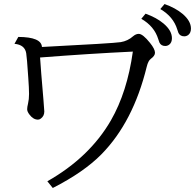

<svg xmlns="http://www.w3.org/2000/svg" viewBox="-20 -894 970 952"><path d="M70.8 -710.9Q185.1 -710.4 188 -661.1Q541 -679.2 578.6 -685.1Q613.8 -690.9 640.1 -714.4Q653.8 -726.1 668 -726.1Q688 -726.1 723.6 -681.6Q748.5 -650.9 748.5 -632.3Q748.5 -617.2 727.5 -602.1Q714.8 -592.8 707.5 -563Q640.6 -289.6 483.4 -129.4Q396 -40.5 241.7 38.1L214.8 4.9Q424.3 -114.3 529.8 -296.9Q610.8 -437.5 638.7 -638.2Q422.4 -627.9 178.7 -608.9Q182.1 -553.2 195.3 -400.4Q199.7 -345.2 199.7 -341.3Q199.7 -318.8 182.6 -306.2Q175.8 -300.8 168.5 -300.8Q144.5 -300.8 125.5 -326.7Q114.7 -340.8 114.7 -352.5Q114.7 -363.3 119.1 -380.9Q124 -401.4 124 -428.2Q124 -456.1 120.1 -509.8Q113.3 -612.3 109.9 -630.4Q103 -671.9 51.8 -676.8ZM701.7 -826.2Q756.3 -806.6 791 -777.3Q832.5 -742.2 832.5 -704.6Q832.5 -683.1 819.3 -672.9Q810.1 -666 799.3 -666Q778.8 -666 770.5 -683.1Q769 -686 764.6 -700.2Q745.1 -763.7 680.7 -800.8ZM795.9 -874Q850.6 -854.5 885.3 -825.2Q926.8 -790 926.8 -752.4Q926.8 -731.4 913.6 -720.7Q904.3 -713.9 893.6 -713.9Q873 -713.9 864.7 -731Q863.3 -733.9 858.9 -748Q839.4 -811.5 774.9 -849.1Z"/></svg>

Font: BIZ UDPMincho
Style: Regular
Weight: 400
Designer: TypeBank Co., Ltd.
Foundry: Morisawa Inc.
Version: Version 1.06